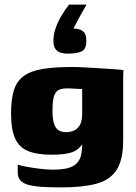

<svg xmlns="http://www.w3.org/2000/svg" viewBox="-20 -692 589 834"><path d="M245 122Q195 122 159.5 119.5Q124 117 101.5 110.5Q79 104 68 91Q57 78 57 57Q57 51 57 39Q57 27 57 23Q67 27 93.5 32Q120 37 152.5 41Q185 45 211 45Q268 45 296 30Q324 15 332 -17.5Q340 -50 335 -101L353 -98Q342 -69 326.5 -52Q311 -35 282.5 -27.5Q254 -20 204 -20Q140 -20 101.5 -36Q63 -52 45.5 -91Q28 -130 28 -200Q28 -261 40.5 -300.5Q53 -340 83.5 -362Q114 -384 165.5 -392.5Q217 -401 296 -401Q318 -401 351.5 -399Q385 -397 420 -395Q455 -393 481.5 -391Q508 -389 517 -387Q516 -385 515.5 -374.5Q515 -364 515 -351Q515 -338 515 -322V-83Q515 2 486.5 46Q458 90 399 106Q340 122 245 122ZM268 -118Q285 -118 300.5 -124.5Q316 -131 326.5 -148Q337 -165 337 -199V-305Q330 -305 310 -306.5Q290 -308 270 -308Q247 -308 233.5 -300.5Q220 -293 214 -272.5Q208 -252 208 -212Q208 -174 215 -153.5Q222 -133 235.5 -125.5Q249 -118 268 -118ZM273 -459Q259 -459 244.5 -463Q230 -467 221 -479Q212 -491 212 -515Q212 -541 221.5 -569Q231 -597 247 -624Q263 -651 280 -672H356Q344 -651 335 -635.5Q326 -620 318 -604.5Q310 -589 299 -568Q304 -568 308.5 -567.5Q313 -567 317 -566Q332 -564 343.5 -553.5Q355 -543 355 -514Q355 -478 334 -468.5Q313 -459 273 -459Z"/></svg>

Font: Genos ExtraBold
Style: Regular
Weight: 800
Designer: Robert E. Leuschke
Foundry: Robert E. Leuschke
Version: Version 1.010